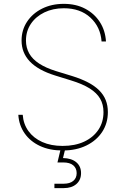

<svg xmlns="http://www.w3.org/2000/svg" viewBox="-20 -758 645 982"><path d="M300.3 11.7Q233.9 11.7 184.3 -11.5Q134.8 -34.7 106 -75.9Q77.1 -117.2 73.7 -170.9H96.2Q99.6 -123.5 125.5 -87.6Q151.4 -51.8 196 -31.7Q240.7 -11.7 300.3 -11.7Q363.3 -11.7 410.2 -33.4Q457 -55.2 483.2 -94.2Q509.3 -133.3 509.3 -184.6Q509.3 -223.6 492.2 -253.2Q475.1 -282.7 438.7 -305.7Q402.3 -328.6 343.3 -346.7L261.2 -372.1Q175.3 -398.9 132.8 -443.4Q90.3 -487.8 90.3 -550.8Q90.3 -604.5 118.4 -647Q146.5 -689.5 195.3 -713.9Q244.1 -738.3 306.2 -738.3Q368.7 -738.3 415.8 -713.4Q462.9 -688.5 490.7 -645.3Q518.6 -602.1 522 -545.9H499.5Q494.1 -620.1 442.4 -668Q390.6 -715.8 306.2 -715.8Q251 -715.8 207 -694.6Q163.1 -673.3 137.9 -636Q112.8 -598.6 112.8 -550.8Q112.8 -514.2 129.4 -484.6Q146 -455.1 180.2 -432.9Q214.4 -410.6 266.1 -394.5L349.1 -369.1Q396 -354.5 430.4 -336.4Q464.8 -318.4 487.3 -295.9Q509.8 -273.4 520.8 -245.8Q531.7 -218.3 531.7 -184.6Q531.7 -127.9 502.7 -83.5Q473.6 -39.1 421.6 -13.7Q369.6 11.7 300.3 11.7ZM258.3 204.1V181.6H306.2Q337.4 181.6 354.7 167.2Q372.1 152.8 372.1 127.4Q372.1 102.5 354.7 87.6Q337.4 72.8 302.7 72.8H273.9L293.5 -9.3H314.5V0L302.2 50.3Q345.7 51.3 370.1 71.8Q394.5 92.3 394.5 127.4Q394.5 162.6 370.6 183.3Q346.7 204.1 306.2 204.1Z"/></svg>

Font: Inter 16pt Thin
Style: Regular
Weight: 250
Version: Version 4.001;git-66647c0bb